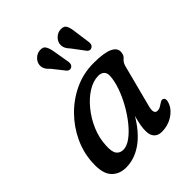

<svg xmlns="http://www.w3.org/2000/svg" viewBox="-200 -821 950 950"><g transform="rotate(-45 275.0 -346.5)"><path d="M424 -125Q412 -79 439 -79Q449 -79 457 -83.2Q465 -87.5 474.5 -94Q491 -106 499.5 -100.5Q514.5 -92.5 502 -62Q489.5 -32 456 -11Q422.5 10 379.5 10Q354.5 10 340 -5.2Q325.5 -20.5 325.5 -50.5Q325.5 -67 328.5 -86Q331.5 -105 341 -140Q296 -64.5 242.2 -27.2Q188.5 10 130 10Q81.5 10 53 -22.2Q24.5 -54.5 29.5 -126.5Q32.5 -191.5 61 -252.8Q89.5 -314 137.5 -363Q185.5 -412 247.8 -441Q310 -470 380.5 -470Q454.5 -470 486.8 -454.5Q519 -439 516.5 -412Q515 -390.5 501.5 -379.8Q488 -369 482.5 -350ZM136.5 -140.5Q133.5 -96 146.2 -79Q159 -62 182.5 -62Q207 -62 235 -82.2Q263 -102.5 290.2 -136Q317.5 -169.5 340.2 -209.8Q363 -250 377.5 -291Q392 -332 394 -366Q395.5 -387.5 384.2 -398.2Q373 -409 353.5 -409Q317.5 -409 280.5 -386Q243.5 -363 211.8 -324.2Q180 -285.5 159.5 -237.8Q139 -190 136.5 -140.5ZM427 -642.5 438.5 -560.5Q439.5 -551.5 437.8 -544Q436 -536.5 428.5 -531.5Q413.5 -522.5 401.5 -535.5L353.5 -599.5Q339.5 -614 333.5 -627.5Q327.5 -641 330 -657.5Q334 -675.5 349 -688.8Q364 -702 383.5 -703Q408 -704.5 416.2 -687.5Q424.5 -670.5 427 -642.5ZM284 -644.5 298 -562.5Q299 -554 297.5 -546.5Q296 -539 289 -534Q275 -524.5 261.5 -536.5L212 -599Q197.5 -612 190.5 -625Q183.5 -638 185.5 -654.5Q188 -672.5 202.8 -686.5Q217.5 -700.5 237 -702.5Q261.5 -705 270.8 -688.5Q280 -672 284 -644.5Z"/></g></svg>

Font: Fraunces 9pt S100
Style: Italic
Weight: 400
Italic angle: -16°
Version: Version 1.000; ttfautohint (v1.8.3)